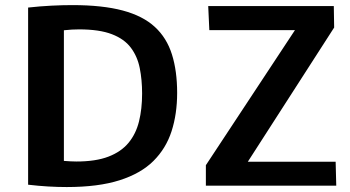

<svg xmlns="http://www.w3.org/2000/svg" viewBox="-20 -735 1387 760"><path d="M244.1 5.4Q209.5 5.4 171.1 3.2Q132.8 1 91.3 -3.9V-705.1Q139.6 -710.4 183.6 -712.6Q227.5 -714.8 266.6 -714.8Q385.7 -714.8 465.8 -693.4Q545.9 -671.9 593 -628.4Q640.1 -585 660.6 -519.5Q681.2 -454.1 681.2 -367.2Q681.2 -284.2 659.2 -215.8Q637.2 -147.5 587.4 -97.9Q537.6 -48.3 453.4 -21.5Q369.1 5.4 244.1 5.4ZM282.2 -95.7Q358.9 -95.7 409.2 -115Q459.5 -134.3 488.8 -169.7Q518.1 -205.1 530.3 -254.6Q542.5 -304.2 542.5 -364.7Q542.5 -418.9 533.2 -465.3Q523.9 -511.7 498 -546.1Q472.2 -580.6 422.9 -599.6Q373.5 -618.7 293 -618.7Q279.3 -618.7 264.6 -617.9Q250 -617.2 232.9 -615.2V-98.1Q246.6 -97.2 258.8 -96.4Q271 -95.7 282.2 -95.7ZM794.9 0V-81.1L1147.5 -615.7H808.6L804.2 -710.9H1301.3L1302.7 -626L960.9 -94.7H1308.6L1311 0Z"/></svg>

Font: Comme SemiBold
Style: Regular
Weight: 600
Version: Version 1.000;gftools[0.9.27]